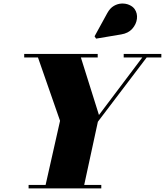

<svg xmlns="http://www.w3.org/2000/svg" viewBox="-20 -1051 920 1071"><path d="M230 0 315 -377 185 -750H425L532 -409.5L787 -748H811.5L526 -372L445.5 0ZM139.5 0V-19.5H545V0ZM115 -730.5V-750H525V-730.5ZM670 -730.5V-750H880V-730.5ZM516 -835.5 507.5 -848.5 578.5 -978Q593.5 -1005.5 615 -1018Q636.5 -1030.5 659.2 -1031.2Q682 -1032 701.2 -1023.5Q720.5 -1015 731 -1000.5Q747.5 -976.5 743.8 -946Q740 -915.5 717.8 -890.5Q695.5 -865.5 656 -859Z"/></svg>

Font: Bodoni Moda 11pt Black
Style: Italic
Weight: 900
Italic angle: -13°
Designer: Owen Earl
Foundry: indestructible type
Version: Version 2.004